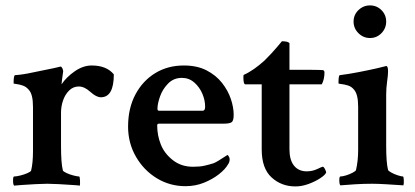

<svg xmlns="http://www.w3.org/2000/svg" viewBox="-20 -669 1504 696"><path d="M31.2 3.9Q27.3 0 27.3 -14.6Q27.3 -29.3 31.2 -29.3Q39.1 -29.3 53.2 -32.7Q67.4 -36.1 79.6 -41.5Q91.8 -46.9 92.8 -50.8Q99.6 -78.1 99.6 -122.1V-281.2Q99.6 -328.1 84 -343.8Q75.2 -354.5 62.5 -358.9Q49.8 -363.3 39.6 -364.3Q29.3 -365.2 29.3 -367.2Q29.3 -394.5 34.2 -396.5Q62.5 -398.4 96.2 -405.8Q129.9 -413.1 174.8 -421.9Q189.5 -424.8 193.8 -426.3Q198.2 -427.7 199.2 -427.7Q203.1 -427.7 206.1 -421.4Q209 -415 209 -410.2Q203.1 -369.1 203.1 -363.3Q220.7 -389.6 251 -410.6Q281.2 -431.6 312.5 -431.6Q366.2 -431.6 392.6 -399.4Q392.6 -316.4 345.7 -316.4Q329.1 -316.4 307.6 -335.9Q286.1 -355.5 265.6 -355.5Q245.1 -355.5 230.5 -340.8Q215.8 -326.2 208.5 -304.7Q201.2 -283.2 201.2 -260.7V-138.7Q201.2 -77.1 208 -50.8Q210 -46.9 221.7 -41.5Q233.4 -36.1 247.1 -32.7Q260.7 -29.3 266.6 -29.3Q269.5 -29.3 270 -15.1Q270.5 -1 269.5 3.9Q264.6 2.9 241.7 1.5Q218.8 0 192.9 -1.5Q167 -2.9 151.4 -2.9Q135.7 -2.9 109.4 -1.5Q83 0 60.1 1.5Q37.1 2.9 31.2 3.9Z M652.3 5.9Q595.7 5.9 548.3 -22.9Q501 -51.8 472.7 -101.1Q444.3 -150.4 444.3 -210Q444.3 -276.4 470.7 -326.2Q497.1 -376 542.5 -403.8Q587.9 -431.6 646.5 -431.6Q694.3 -431.6 728.5 -414.1Q762.7 -396.5 784.7 -368.7Q806.6 -340.8 816.9 -310.1Q827.1 -279.3 827.1 -252.9Q827.1 -231.4 819.8 -226.1Q812.5 -220.7 790 -220.7H556.6Q549.8 -220.7 549.8 -214.8Q549.8 -178.7 562.5 -146.5Q575.2 -113.3 606 -88.9Q636.7 -64.5 679.7 -64.5Q705.1 -64.5 721.7 -68.4Q738.3 -72.3 753.9 -77.1Q761.7 -80.1 773.4 -87.4Q785.2 -94.7 794.9 -101.1Q804.7 -107.4 804.7 -107.4Q806.6 -106.4 809.6 -101.6Q812.5 -96.7 812.5 -91.8Q812.5 -81.1 806.6 -73.2Q796.9 -55.7 773.9 -37.6Q751 -19.5 719.7 -6.8Q688.5 5.9 652.3 5.9ZM556.6 -267.6H714.8Q723.6 -267.6 723.6 -282.2Q723.6 -305.7 713.4 -329.6Q703.1 -353.5 684.1 -370.1Q665 -386.7 639.6 -386.7Q609.4 -386.7 589.4 -366.2Q569.3 -345.7 560.1 -319.3Q550.8 -293 550.8 -274.4Q550.8 -267.6 556.6 -267.6Z M1050.8 6.8Q1000 6.8 964.4 -25.9Q928.7 -58.6 928.7 -127V-363.3H869.1Q862.3 -363.3 862.3 -388.7Q862.3 -396.5 863.3 -397.5Q882.8 -406.2 901.4 -419.4Q919.9 -432.6 938.5 -449.2Q966.8 -477.5 984.4 -498.5Q1002 -519.5 1002 -519.5Q1006.8 -519.5 1011.7 -519Q1016.6 -518.6 1020.5 -517.6Q1029.3 -514.6 1029.3 -511.7V-416H1100.6Q1123 -416 1135.3 -415.5Q1147.5 -415 1148.4 -415Q1156.2 -415 1156.2 -406.2Q1156.2 -381.8 1146.5 -363.3H1029.3V-127.9Q1029.3 -88.9 1045.9 -68.4Q1062.5 -47.9 1091.8 -47.9Q1112.3 -47.9 1129.9 -56.2Q1147.5 -64.5 1149.4 -64.5Q1153.3 -65.4 1158.2 -55.7Q1163.1 -45.9 1162.1 -43Q1158.2 -34.2 1140.1 -22.5Q1122.1 -10.7 1098.1 -2Q1074.2 6.8 1050.8 6.8Z M1213.9 2.9Q1210 -1 1210 -15.6Q1210 -29.3 1213.9 -29.3Q1221.7 -29.3 1234.4 -33.2Q1247.1 -37.1 1258.3 -43Q1269.5 -48.8 1270.5 -52.7Q1274.4 -69.3 1276.4 -87.9Q1278.3 -106.4 1278.3 -125V-282.2Q1278.3 -328.1 1262.7 -344.7Q1253.9 -355.5 1240.7 -359.4Q1227.5 -363.3 1217.3 -364.3Q1207 -365.2 1207 -367.2Q1207 -396.5 1211.9 -396.5Q1243.2 -400.4 1280.8 -407.7Q1318.4 -415 1348.6 -421.9L1379.9 -429.7Q1386.7 -429.7 1386.7 -410.2Q1386.7 -397.5 1383.3 -373.5Q1379.9 -349.6 1379.9 -326.2V-140.6Q1379.9 -79.1 1386.7 -52.7Q1388.7 -48.8 1399.4 -43Q1410.2 -37.1 1422.9 -33.2Q1435.5 -29.3 1440.4 -29.3Q1443.4 -29.3 1443.8 -15.6Q1444.3 -2 1442.4 2.9Q1412.1 1 1380.9 -1Q1349.6 -2.9 1329.1 -2.9Q1298.8 -2.9 1267.1 -1Q1235.4 1 1213.9 2.9ZM1321.3 -531.2Q1296.9 -531.2 1279.3 -548.8Q1261.7 -566.4 1261.7 -590.8Q1261.7 -615.2 1279.3 -632.3Q1296.9 -649.4 1321.3 -649.4Q1345.7 -649.4 1362.8 -632.3Q1379.9 -615.2 1379.9 -590.8Q1379.9 -566.4 1362.8 -548.8Q1345.7 -531.2 1321.3 -531.2Z"/></svg>

Font: Crimson Text SemiBold
Style: Regular
Weight: 600
Designer: Sebastian Kosch
Foundry: Sebastian Kosch
Version: Version 1.100; ttfautohint (v1.8.4)